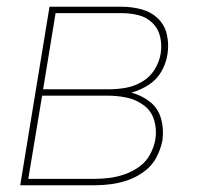

<svg xmlns="http://www.w3.org/2000/svg" viewBox="-20 -550 616 570"><path d="M40 0H261Q286 0 311.5 -3.5Q337 -7 362 -16Q387 -25 409.5 -42Q432 -59 444.5 -83Q457 -107 462 -132Q467 -165 458.5 -196.5Q450 -228 425.5 -247.5Q401 -267 370 -275Q396 -282 420.5 -297.5Q445 -313 459 -337.5Q473 -362 477 -388Q482 -418 475.5 -447Q469 -476 448.5 -495.5Q428 -515 399.5 -522.5Q371 -530 341 -530H127ZM108 -285 145 -511H341Q367 -511 391 -505Q415 -499 432.5 -482Q450 -465 455.5 -440.5Q461 -416 457 -391Q453 -366 439 -343.5Q425 -321 402 -307.5Q379 -294 354 -289.5Q329 -285 305 -285ZM64 -19 105 -266H300Q329 -266 357 -260Q385 -254 407.5 -237Q430 -220 438 -192Q446 -164 441 -135Q437 -113 425.5 -91.5Q414 -70 394 -55.5Q374 -41 351.5 -33Q329 -25 306 -22Q283 -19 260 -19Z"/></svg>

Font: Iosevka Sparkle Thin Oblique
Style: Regular
Weight: 100
Italic angle: -9°
Designer: Belleve Invis
Foundry: Belleve Invis
Version: Version 4.5.0; ttfautohint (v1.8.3)